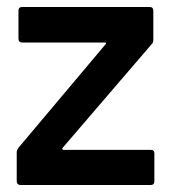

<svg xmlns="http://www.w3.org/2000/svg" viewBox="-20 -531 494 551"><path d="M28 -11V-94Q28 -100 33 -107L283 -404Q285 -406 284 -407.5Q283 -409 281 -409H44Q33 -409 33 -420V-500Q33 -511 44 -511H409Q420 -511 420 -500V-417Q420 -408 415 -404L160 -107Q158 -105 159 -103Q160 -101 162 -101H412Q423 -101 423 -91V-11Q423 0 412 0H39Q34 0 31 -3Q28 -6 28 -11Z"/></svg>

Font: Barlow GEO Semi Bold
Style: Regular
Weight: 600
Designer: Jeremy Tribby
Foundry: Tribby Type
Version: Version 1.408